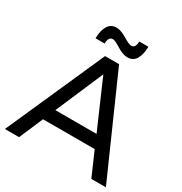

<svg xmlns="http://www.w3.org/2000/svg" viewBox="-201 -1037 1127 1187"><g transform="rotate(30 363.0 -444.0)"><path d="M305 -815Q273 -815 273 -766H208Q208 -819 227.5 -853.5Q247 -888 289 -888Q320 -888 363 -862Q406 -836 420 -836Q452 -836 452 -884H517Q517 -831 497.5 -796.5Q478 -762 436 -762Q405 -762 362 -788.5Q319 -815 305 -815ZM620 0 546 -170H177L104 0H3L314 -700H414L724 0ZM215 -257H509L361 -597Z"/></g></svg>

Font: Montserrat arm
Style: Regular
Weight: 400
Designer: Julieta Ulanovsky
Foundry: Julieta Ulanovsky
Version: Version 6.000;PS 006.000;hotconv 1.0.88;makeotf.lib2.5.64775